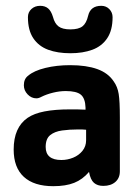

<svg xmlns="http://www.w3.org/2000/svg" viewBox="-20 -629 482 660"><path d="M274 -252Q254 -253 244 -253Q234 -253 229.5 -253Q225 -253 220 -253Q169 -253 133 -246Q97 -239 75 -224Q27 -191 27 -115Q27 -53 62 -21Q97 11 163 11Q206 11 235 -0.5Q264 -12 286 -38Q291 -11 303 -0.5Q315 10 335 10Q361 10 376.5 -3.5Q392 -17 392 -40V-225Q392 -281 388 -306Q384 -331 371 -349Q352 -378 314.5 -391.5Q277 -405 221 -405Q175 -405 136 -395.5Q97 -386 77 -369Q62 -358 62 -336Q62 -318 75 -304.5Q88 -291 105 -291Q113 -291 122 -296Q140 -305 162.5 -310.5Q185 -316 206 -316Q243 -316 258 -303.5Q273 -291 274 -259ZM276 -183V-147Q276 -126 263.5 -110.5Q251 -95 231.5 -87Q212 -79 191 -79Q137 -79 137 -124Q137 -152 152.5 -164.5Q168 -177 193.5 -180.5Q219 -184 247 -184Q257 -184 262 -184Q267 -184 276 -183ZM283 -575Q277 -549 263.5 -538.5Q250 -528 222 -528Q195 -528 181.5 -538Q168 -548 162 -571Q156 -591 145.5 -600Q135 -609 118 -609Q100 -609 88 -598Q76 -587 76 -570Q76 -525 94.5 -497.5Q113 -470 145.5 -458Q178 -446 222 -446Q265 -446 297.5 -458Q330 -470 348.5 -497.5Q367 -525 367 -570Q367 -586 356 -597.5Q345 -609 328 -609Q291 -609 283 -575Z"/></svg>

Font: Beiruti
Style: Bold
Weight: 700
Designer: Arlette Boutros
Foundry: Boutros
Version: Version 1.41